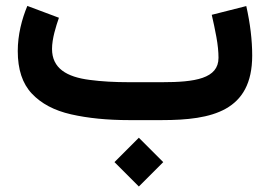

<svg xmlns="http://www.w3.org/2000/svg" viewBox="-20 -416 935 665"><path d="M376.5 145.5 460.9 230 545.4 145.5 460.9 61ZM540.5 0C714.4 0 853.5 -31.2 853.5 -223.6C853.5 -276.9 846.7 -334 833 -395L713.4 -364.7C719.2 -339.8 724.6 -314.5 729.5 -287.6C734.4 -260.7 736.8 -236.8 736.8 -215.8C736.8 -143.6 655.3 -131.3 541.5 -131.3H427.2C377 -131.3 331.5 -133.8 291 -139.2C210.4 -149.4 160.2 -179.7 160.2 -246.6C160.2 -282.2 173.8 -324.7 184.1 -354.5L74.7 -395.5C55.7 -350.1 41.5 -295.4 41.5 -239.3C41.5 -175.3 57.6 -126.5 90.3 -91.8C123 -57.1 168 -33.2 226.1 -20C284.2 -6.8 351.1 0 427.2 0Z"/></svg>

Font: Vazirmatn
Style: Bold
Weight: 700
Designer: Saber Rastikerdar
Foundry: Saber Rastikerdar
Version: Version 33.003